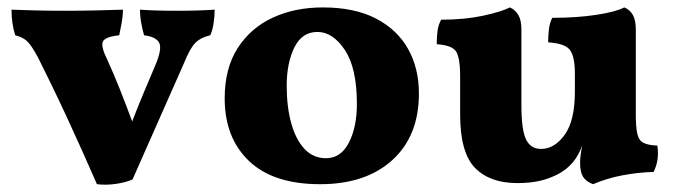

<svg xmlns="http://www.w3.org/2000/svg" viewBox="-20 -487 1811 517"><path d="M241 9Q224 -30 203 -77Q182 -124 159.5 -172.5Q137 -221 116.5 -263Q96 -305 82 -333Q64 -366 52.5 -376.5Q41 -387 21 -392Q11 -423 11 -461Q34 -460 72.5 -459Q111 -458 154 -458Q196 -458 241.5 -459Q287 -460 311 -461Q311 -444 307.5 -424.5Q304 -405 301 -392Q263 -388 257 -375Q251 -362 269 -326Q285 -291 302 -248.5Q319 -206 336 -160Q352 -202 367.5 -238.5Q383 -275 399 -313Q417 -356 408.5 -372Q400 -388 368 -392Q364 -405 360.5 -424Q357 -443 357 -461Q396 -458 456 -458Q516 -458 558 -461Q558 -443 555 -423.5Q552 -404 546 -392Q520 -386 505.5 -371Q491 -356 475 -316L337 -4Q320 4 293 8Q266 12 241 9Z M842 9Q716 9 650.5 -53.5Q585 -116 585 -222Q585 -303 620 -357.5Q655 -412 714.5 -439.5Q774 -467 849 -467Q935 -467 992.5 -437Q1050 -407 1079 -355Q1108 -303 1108 -235Q1108 -121 1036.5 -56Q965 9 842 9ZM858 -61Q898 -61 919.5 -103Q941 -145 941 -207Q941 -304 908.5 -352.5Q876 -401 835 -401Q793 -401 772.5 -359Q752 -317 752 -256Q752 -200 764 -156Q776 -112 799.5 -86.5Q823 -61 858 -61Z M1373 6Q1299 6 1259 -35Q1219 -76 1219 -179V-284Q1219 -329 1209 -347Q1199 -365 1156 -368Q1156 -385 1158 -402.5Q1160 -420 1168 -434Q1231 -434 1280 -444.5Q1329 -455 1353 -467Q1367 -461 1375.5 -447Q1384 -433 1384 -408V-204Q1384 -137 1396.5 -111.5Q1409 -86 1437 -86Q1473 -86 1500.5 -124Q1528 -162 1528 -241V-289Q1528 -334 1515 -352Q1502 -370 1456 -373Q1456 -390 1458 -407.5Q1460 -425 1467 -439Q1533 -439 1585.5 -447Q1638 -455 1661 -467Q1676 -461 1684 -447Q1692 -433 1692 -408V-181Q1692 -145 1696 -127Q1700 -109 1712.5 -102.5Q1725 -96 1750 -95Q1753 -76 1750.5 -58Q1748 -40 1740 -24Q1699 -23 1656.5 -15Q1614 -7 1577 9Q1558 2 1550 -11Q1542 -24 1542 -48Q1542 -68 1548 -96Q1535 -60 1512 -39Q1491 -19 1456 -6.5Q1421 6 1373 6Z"/></svg>

Font: Vollkorn ExtraBold
Style: Regular
Weight: 800
Designer: Friedrich Althausen
Foundry: Friedrich Althausen
Version: Version 5.000; ttfautohint (v1.8.3)